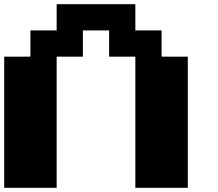

<svg xmlns="http://www.w3.org/2000/svg" viewBox="-20 -1020 1040 915"><path d="M250 -937.5V-1000H437.5H625V-937.5V-875H687.5H750V-812.5V-750H812.5H875V-437.5V-125H750H625V-437.5V-750H562.5H500V-812.5V-875H437.5H375V-812.5V-750H312.5H250V-437.5V-125H125H0V-437.5V-750H62.5H125V-812.5V-875H187.5H250Z"/></svg>

Font: Press Start 2P
Style: Regular
Weight: 500
Monospace: yes
Version: Version 2.14